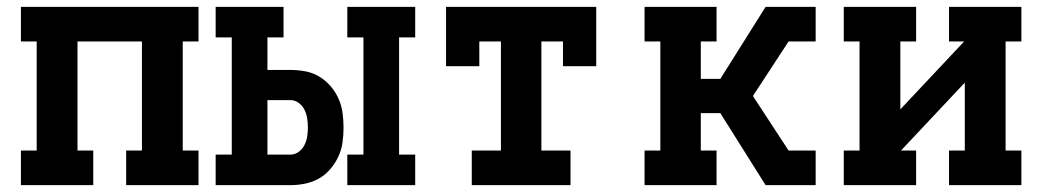

<svg xmlns="http://www.w3.org/2000/svg" viewBox="-20 -540 3040 560"><path d="M41 0V-101H87V-419H41V-520H559V-419H513V-101H559V0H348V-101H394V-419H206V-101H252V0Z M993 0V-89H1040V-431H993V-520H1191V-431H1144V-89H1191V0ZM609 0V-89H656V-431H609V-520H807V-431H760V-336H827Q849 -336 870.5 -332Q892 -328 910.5 -317Q929 -306 943.5 -289.5Q958 -273 967 -253Q976 -233 979 -211.5Q982 -190 982 -168Q982 -146 979 -124.5Q976 -103 967 -83.5Q958 -64 943.5 -47Q929 -30 910.5 -19.5Q892 -9 870.5 -4.5Q849 0 827 0ZM827 -89Q840 -89 851 -97Q862 -105 868 -117Q874 -129 876 -142Q878 -155 878 -168Q878 -181 876 -194.5Q874 -208 868 -220Q862 -232 851 -240Q840 -248 827 -248H760V-89Z M1356 0V-101H1441V-419H1378V-347H1281V-520H1719V-347H1622V-419H1559V-101H1644V0Z M1860 0V-101H1906V-419H1860V-520H2070V-419H2024V-310H2081L2213 -520H2359V-419H2280L2176 -260L2280 -101H2359V0H2213L2081 -210H2024V-101H2070V0Z M2441 0V-101H2487V-419H2441V-520H2652V-419H2606V-221L2792 -419H2748V-520H2959V-419H2913V-101H2959V0H2748V-101H2794V-299L2608 -101H2652V0Z"/></svg>

Font: Iosevka HT Extended
Style: Bold
Weight: 700
Width: 7
Monospace: yes
Designer: Belleve Invis
Foundry: Belleve Invis
Version: Version 32.3.0; ttfautohint (v1.8.4)